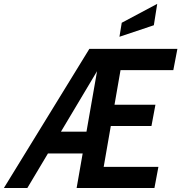

<svg xmlns="http://www.w3.org/2000/svg" viewBox="-74 -946 913 966"><path d="M-54.5 0 375.5 -700H818.5L798 -593H480.5L541 -642.5L439 -56.5L397 -106.5H723L703 0H311.5L423.5 -640.5L441.5 -633.5L63.5 0ZM124 -174 196.5 -283.5H384L363.5 -174ZM450 -312 470.5 -419H708L688 -312ZM527 -761 538.5 -831.5 717 -926.5 700 -819Z"/></svg>

Font: Cabin SemiCondensedSemiBold
Style: Italic
Weight: 600
Width: 4
Italic angle: -10°
Designer: Pablo Impallari
Foundry: Pablo Impallari. http://www.impallari.com Igino Marini. http://www.ikern.com
Version: Version 3.001